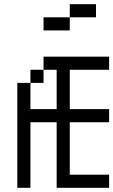

<svg xmlns="http://www.w3.org/2000/svg" viewBox="-20 -895 540 915"><path d="M437.5 -812.5H312.5V-875H437.5ZM62.5 -500H125V-375H250V-562.5H187.5V-625H500V-562.5H312.5V-375H500V-312.5H312.5V-62.5H500V0H250V-312.5H125V0H62.5ZM125 -562.5H187.5V-500H125ZM187.5 -812.5H312.5V-750H187.5Z"/></svg>

Font: ChillBitmapSE 16px
Style: Regular
Weight: 400
Designer: Designed by Warren2060
Foundry: ChillType
Version: Version 1.000